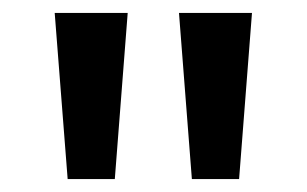

<svg xmlns="http://www.w3.org/2000/svg" viewBox="-20 -734 476 298"><path d="M178.2 -713.9 158.2 -456.1H85L64.9 -713.9ZM371.1 -713.9 351.1 -456.1H277.8L257.8 -713.9Z"/></svg>

Font: f4618774984       
Style: Regular
Weight: 600
Foundry: Ascender Corporation
Version: Version 1.10